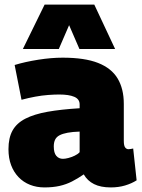

<svg xmlns="http://www.w3.org/2000/svg" viewBox="-20 -809 619 839"><path d="M17 -157Q17 -207 35 -239Q53 -271 91 -290.5Q129 -310 187.5 -320.5Q246 -331 328 -336V-353Q328 -376 304.5 -386Q281 -396 239 -396Q218 -396 190.5 -394Q163 -392 133.5 -386.5Q104 -381 74 -373L44 -525Q90 -539 147 -548Q204 -557 254 -557Q350 -557 408.5 -534Q467 -511 494 -466Q521 -421 521 -355V-194Q521 -172 527 -164.5Q533 -157 541 -157Q546 -157 551.5 -158Q557 -159 562 -160L577 -21Q555 -7 526.5 1.5Q498 10 464 10Q420 10 391 -4.5Q362 -19 346 -47Q320 -29 294.5 -16Q269 -3 240 3.5Q211 10 174 10Q140 10 111 -1.5Q82 -13 61 -35Q40 -57 28.5 -87.5Q17 -118 17 -157ZM215 -169Q215 -141 226 -128Q237 -115 255 -115Q265 -115 278.5 -118.5Q292 -122 306 -128.5Q320 -135 328 -144V-234Q297 -233 275.5 -229Q254 -225 240.5 -218Q227 -211 221 -199Q215 -187 215 -169ZM80 -595 175 -789H392L483 -595H327L282 -699L237 -595Z"/></svg>

Font: Georama ExtraCondensed Thin ExtraBold
Style: Regular
Weight: 800
Version: Version 1.001